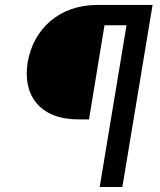

<svg xmlns="http://www.w3.org/2000/svg" viewBox="-20 -747 640 767"><path d="M468.8 0 589.5 -727.3H369.3C214.1 -727.3 113.3 -629.3 90.6 -498.6C69.2 -366.5 138.8 -269.9 294 -269.9H335.6L397.4 -646H485.4L378.2 0Z"/></svg>

Font: Margiela Sans Text
Style: Italic
Weight: 400
Italic angle: -9.39999°
Designer: Stefan Endress, Andreas Faust
Version: Version 1.100;FEAKit 1.0